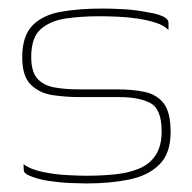

<svg xmlns="http://www.w3.org/2000/svg" viewBox="-20 -424 450 449"><path d="M182 5Q169 5 144.5 4Q120 3 93.5 -1Q67 -5 47 -14Q41 -17 38.5 -19.5Q36 -22 35.5 -27Q35 -32 35 -40Q51 -28 79.5 -22Q108 -16 137 -14.5Q166 -13 182 -13Q219 -13 251 -16.5Q283 -20 307 -30.5Q331 -41 344.5 -62Q358 -83 358 -117Q358 -169 331.5 -183Q305 -197 258 -197H165Q134 -197 103.5 -201.5Q73 -206 52.5 -225.5Q32 -245 32 -290Q32 -340 56 -364.5Q80 -389 122.5 -396.5Q165 -404 220 -404Q240 -404 268.5 -402.5Q297 -401 327 -395Q341 -393 351.5 -389.5Q362 -386 368 -381.5Q374 -377 374 -370V-354Q363 -365 344 -371Q325 -377 302 -380.5Q279 -384 255 -385Q231 -386 210 -386Q172 -386 135.5 -381Q99 -376 76 -356.5Q53 -337 53 -291Q53 -256 67.5 -240Q82 -224 107.5 -219.5Q133 -215 166 -215H254Q290 -215 318.5 -209Q347 -203 363 -182Q379 -161 379 -115Q379 -65 352.5 -39Q326 -13 281.5 -4Q237 5 182 5Z"/></svg>

Font: Genos Thin
Style: Regular
Weight: 100
Designer: Robert E. Leuschke
Foundry: Robert E. Leuschke
Version: Version 1.010